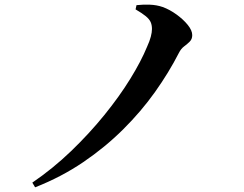

<svg xmlns="http://www.w3.org/2000/svg" viewBox="-20 -756 1040 820"><path d="M118 24Q206 -36 283.5 -110.5Q361 -185 425.5 -264.5Q490 -344 536.5 -419.5Q583 -495 608 -556Q619 -580 624 -599Q629 -618 629 -632Q629 -649 623.5 -661.5Q618 -674 603 -686.5Q588 -699 559 -716L563 -734Q590 -737 619.5 -736Q649 -735 675 -726Q705 -715 734 -694Q763 -673 782 -649.5Q801 -626 801 -606Q801 -589 790.5 -578.5Q780 -568 766.5 -558Q753 -548 744 -530Q701 -446 642 -363Q583 -280 506 -203.5Q429 -127 335.5 -63.5Q242 0 130 44Z"/></svg>

Font: Noto Serif SC ExtraLight
Style: Bold
Weight: 700
Version: Version 2.002-H1;hotconv 1.1.0;makeotfexe 2.6.0